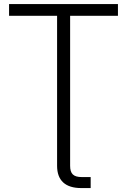

<svg xmlns="http://www.w3.org/2000/svg" viewBox="-20 -748 643 972"><path d="M25.9 -668H269V91.3C269 166 311 204.1 391.6 204.1H439V148.4H394.5C351.6 148.4 335 131.8 335 91.3V-668H577.1V-727.5H25.9Z"/></svg>

Font: Raveo Display Display Light
Style: Regular
Weight: 300
Designer: Jakub Foglar, Rasmus Andersson (Inter)
Foundry: Jakubfoglar.com
Version: Version 1.100;Glyphs 3.2.3 (3260)